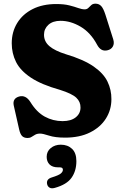

<svg xmlns="http://www.w3.org/2000/svg" viewBox="-20 -735 676 1047"><path d="M335 15.5Q280.5 15.5 247.2 4.5Q214 -6.5 198.5 -6.5Q182.5 -6.5 172 -0.5Q161.5 5.5 152.2 11.5Q143 17.5 131 17.5Q110.5 17.5 100.2 6.5Q90 -4.5 84.5 -29L55 -159.5Q47 -197.5 83.5 -208.5Q120 -219 145.5 -179Q179.5 -123.5 224.2 -99Q269 -74.5 321.5 -74.5Q367 -74.5 393 -95.2Q419 -116 419 -148.5Q419.5 -180 396 -202.2Q372.5 -224.5 307 -245Q205.5 -273.5 148.2 -311.8Q91 -350 67.5 -397Q44 -444 44 -499Q44 -561 73.8 -609.5Q103.5 -658 158 -685.5Q212.5 -713 287 -713Q328.5 -713 357.5 -705.8Q386.5 -698.5 406.5 -691.2Q426.5 -684 442 -684Q454 -684 461.8 -691.8Q469.5 -699.5 477.8 -707.2Q486 -715 500.5 -715Q519.5 -715 531.8 -702Q544 -689 555 -654.5L597.5 -520.5Q604.5 -497.5 595.2 -481.2Q586 -465 565 -460.5Q530 -452.5 509.5 -491Q474 -557.5 419.5 -589.5Q365 -621.5 310 -621.5Q268 -621.5 244 -599.8Q220 -578 220 -545.5Q220 -508.5 249.5 -483.2Q279 -458 340 -439Q436.5 -410 490.5 -372.5Q544.5 -335 566.2 -290Q588 -245 587.5 -194Q587.5 -136 557.5 -88.5Q527.5 -41 471 -12.8Q414.5 15.5 335 15.5ZM296.5 177.5Q266 177.5 250.2 161.8Q234.5 146 234.5 120Q234.5 90.5 257 72.2Q279.5 54 311.5 54Q349 54 372.8 76.5Q396.5 99 396.5 143.5Q396.5 197 370.2 234.2Q344 271.5 279 289.5Q261.5 294.5 250.8 288.5Q240 282.5 237 269.5Q231 242 262.5 232.5Q300 221 311.5 211.2Q323 201.5 323 190.5Q323 177.5 306 177.5Z"/></svg>

Font: Fraunces 9pt SuperSoft
Style: Bold
Weight: 700
Version: Version 1.000;[b76b70a41]